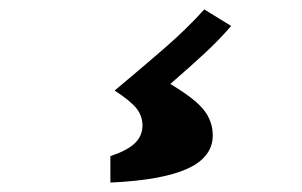

<svg xmlns="http://www.w3.org/2000/svg" viewBox="-20 -123 640 407"><path d="M341 55Q393 86 412 110Q431 134 431 164Q431 210 377.5 234.5Q324 259 214 264V208Q250 196 266 180.5Q282 165 282 143Q282 123 269.5 107Q257 91 223 69Q284 18 330 -22Q376 -62 413 -103L470 -68Q446 -40 416 -12Q386 16 341 55Z"/></svg>

Font: InknutAntiqua
Style: Bold
Weight: 700
Designer: Claus Eggers Srensen
Foundry: Claus Eggers Srensen
Version: Version 1.000; ttfautohint (v1.2) -l 7 -r 28 -G 50 -x 13 -D 